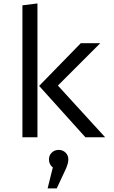

<svg xmlns="http://www.w3.org/2000/svg" viewBox="-20 -788 655 1102"><path d="M194.9 -768.2V0H108.7V-757.4ZM555.4 -540 312.3 -296.9 583.6 0H470.3L204.6 -294.9L443.6 -540ZM316.9 72.3Q340 72.3 356.2 87.9Q372.3 103.6 372.3 127.2Q372.3 149.7 356.9 183.6L305.6 293.3H253.3L283.1 173.3Q261 155.4 261 127.2Q261 103.6 277.2 87.9Q293.3 72.3 316.9 72.3Z"/></svg>

Font: FiraCode Nerd Font
Style: Regular
Weight: 400
Designer: Carrois Corporate, Edenspiekermann AG, Nikita Prokopov
Foundry: Carrois Corporate, Edenspiekermann AG, Nikita Prokopov
Version: Version 6.002;Nerd Fonts 3.4.0